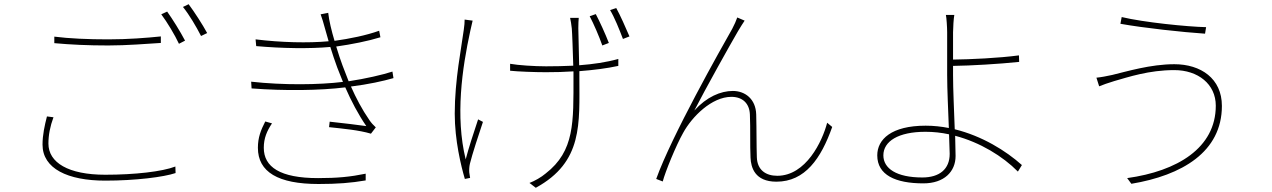

<svg xmlns="http://www.w3.org/2000/svg" viewBox="-20 -840 6040 912"><path d="M238 -666V-635C314 -628 398 -624 494 -624C583 -624 678 -632 744 -636V-667C676 -660 588 -653 494 -653C399 -653 308 -657 238 -666ZM234 -283 203 -287C192 -244 182 -199 182 -153C182 -39 302 18 480 18C624 18 758 1 814 -18L813 -49C751 -25 621 -10 480 -10C304 -10 210 -68 210 -158C210 -198 218 -240 234 -283ZM774 -785 746 -772C774 -735 811 -673 830 -632L859 -647C836 -691 799 -750 774 -785ZM876 -820 849 -807C879 -770 912 -714 935 -669L964 -683C943 -722 903 -784 876 -820Z M1272 -254 1240 -263C1219 -222 1205 -187 1205 -138C1205 -23 1301 34 1493 34C1582 34 1647 29 1717 17V-15C1644 0 1583 6 1491 6C1310 6 1233 -47 1233 -138C1233 -184 1248 -218 1272 -254ZM1523 -707 1541 -644C1444 -635 1316 -638 1194 -653L1197 -621C1321 -610 1451 -608 1549 -617C1559 -585 1570 -551 1582 -519L1609 -451C1496 -437 1326 -435 1173 -452L1175 -420C1332 -408 1500 -410 1620 -425C1648 -361 1682 -296 1720 -241C1686 -246 1611 -255 1546 -262L1543 -236C1608 -229 1686 -222 1742 -205L1765 -235C1754 -245 1743 -257 1735 -269C1699 -321 1671 -375 1647 -429C1728 -439 1801 -455 1849 -469L1844 -500C1798 -485 1716 -466 1636 -454L1607 -529C1598 -554 1587 -585 1577 -619C1649 -629 1729 -645 1787 -663L1781 -694C1720 -672 1641 -656 1569 -646C1555 -693 1543 -742 1539 -779L1503 -772C1510 -754 1517 -729 1523 -707Z M2225 -742 2187 -747C2187 -736 2186 -717 2183 -699C2172 -614 2140 -461 2140 -300C2140 -173 2170 -52 2188 10L2213 5C2212 -2 2210 -12 2209 -21C2208 -33 2209 -49 2212 -62C2222 -104 2256 -208 2274 -261L2251 -273C2230 -210 2206 -137 2192 -83C2142 -287 2175 -515 2214 -694C2218 -711 2222 -730 2225 -742ZM2810 -773 2781 -763C2800 -727 2826 -667 2841 -624L2872 -636C2856 -678 2828 -739 2810 -773ZM2907 -802 2878 -792C2899 -757 2922 -700 2939 -655L2970 -667C2952 -709 2926 -768 2907 -802ZM2403 -537V-504C2440 -500 2520 -497 2573 -497C2616 -497 2660 -498 2704 -501V-476C2704 -260 2710 -123 2572 -16C2551 2 2519 20 2495 29L2525 52C2750 -71 2732 -252 2732 -476V-502C2798 -507 2862 -515 2917 -527V-560C2860 -544 2797 -535 2731 -530L2727 -706C2727 -728 2728 -744 2729 -755H2688C2691 -740 2694 -726 2696 -705C2698 -684 2701 -594 2703 -528C2660 -526 2617 -525 2574 -525C2519 -525 2441 -530 2403 -537Z M3517 -742 3482 -757C3476 -740 3469 -724 3458 -703C3403 -606 3170 -194 3097 10L3128 22C3140 -24 3191 -149 3225 -209C3267 -286 3361 -380 3454 -380C3508 -380 3540 -348 3542 -296C3545 -227 3542 -154 3545 -91C3547 -45 3565 23 3668 23C3804 23 3880 -87 3933 -237L3909 -257C3886 -168 3808 -5 3672 -5C3618 -5 3577 -32 3575 -93C3573 -149 3574 -222 3572 -296C3570 -370 3519 -408 3461 -408C3403 -408 3337 -380 3278 -315C3332 -420 3446 -624 3485 -691C3497 -712 3510 -731 3517 -742Z M4488 -202 4491 -109C4491 -37 4443 3 4361 3C4238 3 4176 -40 4176 -102C4176 -169 4247 -214 4376 -214C4414 -214 4451 -210 4488 -202ZM4513 -769H4473C4476 -756 4479 -710 4479 -687C4479 -644 4479 -539 4479 -483C4479 -415 4484 -316 4487 -232C4451 -239 4415 -243 4377 -243C4214 -243 4147 -178 4147 -102C4147 -9 4233 31 4366 31C4465 31 4519 -25 4519 -99L4517 -195C4635 -164 4743 -98 4815 -25L4834 -56C4758 -124 4645 -194 4515 -226C4512 -313 4507 -414 4507 -483V-527C4591 -528 4726 -536 4821 -546L4820 -577C4724 -564 4589 -558 4507 -557V-687C4507 -708 4510 -755 4513 -769Z M5755 -338C5755 -137 5572 -27 5334 6L5354 33C5594 -7 5784 -118 5784 -337C5784 -467 5684 -535 5558 -535C5445 -535 5330 -500 5263 -484C5235 -478 5210 -473 5188 -471L5201 -430C5221 -438 5240 -445 5273 -455C5340 -474 5437 -507 5558 -507C5670 -507 5755 -441 5755 -338ZM5308 -759 5302 -727C5413 -707 5599 -687 5704 -680L5709 -711C5619 -713 5412 -734 5308 -759Z"/></svg>

Font: Harano Aji Gothic K1 ExtraLight
Style: Regular
Weight: 250
Foundry: Masamichi Hosoda
Version: HaranoAjiGothicK1-ExtraLight version 20230610;ttx 4.39.4